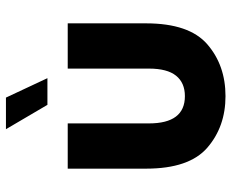

<svg xmlns="http://www.w3.org/2000/svg" viewBox="-88 -704 797 662"><g transform="rotate(-90 311.0 -372.5)"><path d="M61 -268V-538H217V-258Q217 -134 311 -134Q357 -134 381.5 -164.5Q406 -195 406 -258V-538H562V-268Q562 -119 489.5 -56.5Q417 6 311 6Q206 6 133.5 -56.5Q61 -119 61 -268ZM281 -608 197 -751H306L373 -608Z"/></g></svg>

Font: Chess Sans
Style: Bold
Weight: 700
Designer: Wolf Bōese
Foundry: Wolf Bōese
Version: Version 7.223